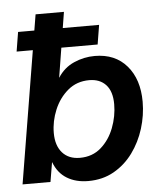

<svg xmlns="http://www.w3.org/2000/svg" viewBox="-53 -774 692 830"><g transform="rotate(-5 293.5 -359.0)"><path d="M296.9 10.3Q243.2 10.3 204.6 -13.2Q166 -36.6 147.9 -84.5H147.5L133.3 0H12.2L132.3 -727.5H255.4L210 -445.8H210.4Q236.8 -487.3 280.3 -506.6Q323.7 -525.9 371.1 -525.9Q459.5 -525.9 510 -467Q560.5 -408.2 560.5 -311Q560.5 -252 542.7 -194.8Q524.9 -137.7 491 -91.3Q457 -44.9 408.2 -17.3Q359.4 10.3 296.9 10.3ZM269.5 -92.8Q323.7 -92.8 361.1 -125.5Q398.4 -158.2 417.7 -208.5Q437 -258.8 437 -311Q437 -366.7 410.6 -395.3Q384.3 -423.8 338.4 -423.8Q284.2 -423.8 245.6 -391.4Q207 -358.9 186.5 -309.6Q166 -260.3 166 -209.5Q166 -154.8 193.4 -123.8Q220.7 -92.8 269.5 -92.8ZM36.6 -574.2 50.3 -658.2H401.9L388.2 -574.2Z"/></g></svg>

Font: Inter Display SemiBold
Style: Italic
Weight: 600
Italic angle: -9.39999°
Designer: Rasmus Andersson
Foundry: rsms
Version: Version 4.000;git-a52131595